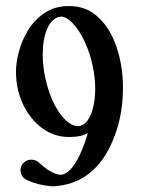

<svg xmlns="http://www.w3.org/2000/svg" viewBox="-20 -448 473 645"><path d="M161.6 177.7H152.3Q106.4 173.8 70.3 156.7Q48.8 145.5 48.8 123.5Q48.8 109.9 59.1 99.1Q69.3 88.4 85.4 88.4Q99.6 88.4 109.9 97.2Q152.3 137.2 183.6 139.2Q202.6 138.2 220.7 116.7Q238.8 95.2 253.7 59.6Q268.6 23.9 274.9 -1Q254.4 12.2 211.9 12.2Q161.1 12.2 120.8 -18.1Q80.6 -48.3 57.1 -98.1Q33.7 -147.9 33.7 -207.5Q33.7 -237.8 43.7 -275.4Q53.7 -313 74.7 -347.2Q95.7 -381.3 129.9 -404.5Q164.1 -427.7 211.9 -427.7Q267.1 -427.7 305.2 -394.5Q343.3 -361.3 364.3 -309.1Q393.1 -238.8 393.1 -151.9Q393.1 -39.6 346.2 51.3Q284.7 169.9 161.6 177.7ZM241.7 -24.4Q245.1 -24.4 248.5 -24.9Q287.6 -36.1 297.9 -114.7Q299.8 -131.8 299.8 -149.9Q299.8 -186.5 291.3 -227.5Q282.7 -268.6 263.9 -309.3Q245.1 -350.1 219.7 -374.5Q202.1 -392.1 184.6 -392.1Q180.2 -392.1 175.8 -390.6Q151.4 -382.3 138.7 -351.6Q123.5 -317.4 123.5 -265.6Q123.5 -227.1 131.8 -188Q148.9 -109.4 183.6 -64Q213.4 -24.4 241.7 -24.4Z"/></svg>

Font: Quaaykop
Style: Medium
Weight: 500
Designer: Tup Wanders
Foundry: Free font, DO NOT SELL
Version: Version 1.00;July 31, 2023;FontCreator 11.5.0.2430 64-bit